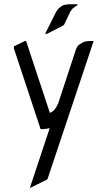

<svg xmlns="http://www.w3.org/2000/svg" viewBox="-20 -604 508 898"><path d="M44.9 -377.9V-387.2L96.2 -412.1H102.1L212.9 -77.1L213.9 -75.2L215.8 -77.1L230 -85.9L233.9 -89.8L243.2 -103L252 -120.1L336.9 -377.9L345.2 -391.1L350.1 -395L362.8 -402.8L372.1 -408.2L379.9 -410.2L397 -412.1H418L203.1 231L200.2 235.8L123 273.9H120.1L210.9 0L211.9 -4.9L200.2 -2L182.1 0H169.9ZM190.9 -445.8 243.2 -549.8 252 -562 255.9 -565.9 268.1 -575.2 276.9 -580.1 286.1 -582 303.2 -584H342.8V-580.1L335 -575.2L321.8 -565.9L317.9 -562L309.1 -549.8L279.8 -488.8L275.9 -484.9L200.2 -445.8Z"/></svg>

Font: Petahja
Style: Regular
Weight: 400
Designer: T. Christopher White
Version: Version 1.1